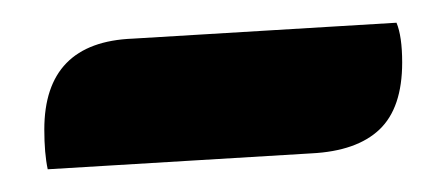

<svg xmlns="http://www.w3.org/2000/svg" viewBox="-20 -326 392 169"><path d="M19 -212Q19 -289 97 -292L329 -306Q334 -294 334 -271Q334 -231 314 -212Q294 -193 254 -191L22 -177Q19 -191 19 -212Z"/></svg>

Font: Sansita Black
Style: Regular
Weight: 900
Designer: Pablo Cosgaya
Foundry: Omnibus-Type
Version: Version 1.006; ttfautohint (v1.5)